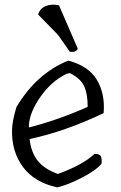

<svg xmlns="http://www.w3.org/2000/svg" viewBox="-20 -810 521 830"><path d="M275 -548Q363 -525 399 -464.5Q435 -404 428 -321Q260 -241 108 -209Q114 -153 142 -116.5Q170 -80 230 -58Q338 -97 389 -145Q409 -145 415 -136Q421 -127 419 -103Q399 -76 336 -43Q273 -10 227 0Q128 -22 79 -88.5Q30 -155 32 -248Q33 -288 51 -347Q137 -492 275 -548ZM105 -267V-259Q231 -291 359 -348Q359 -405 343.5 -438Q328 -471 282 -494L268 -491Q202 -459 154.5 -391Q107 -323 105 -267ZM282 -586 231 -659 145 -747Q152 -773 177 -783.5Q202 -794 235 -787L316 -600Q311 -583 282 -586Z"/></svg>

Font: Tillana
Style: Regular
Weight: 400
Designer: Lipi Raval (Devanagari, Latin), Jonny Pinhorn (Latin)
Foundry: Indian Type Foundry
Version: Version 2.002;PS 1.0;hotconv 1.0.79;makeotf.lib2.5.61930; tt